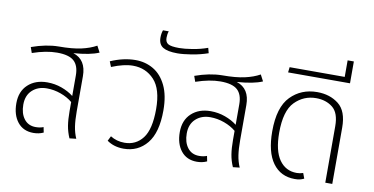

<svg xmlns="http://www.w3.org/2000/svg" viewBox="-77 -1021 2425 1246"><g transform="rotate(10 1135.5 -398.0)"><path d="M449 -176Q449 -118 455 -77.5Q461 -37 477 0L433 5Q416 -34 409.5 -74Q403 -114 403 -170V-229Q371 -256 325.5 -272.5Q280 -289 233 -289Q175 -289 137.5 -254.5Q100 -220 100 -159Q100 -101 127.5 -65Q155 -29 204 -29Q233 -29 255 -38L262 -3Q232 11 196 11Q129 11 91.5 -36Q54 -83 54 -160Q54 -238 102.5 -283Q151 -328 229 -328Q279 -328 324.5 -311.5Q370 -295 403 -269V-404Q403 -469 369.5 -499Q336 -529 258 -529Q186 -529 96 -498L83 -535Q178 -569 260 -570Q350 -570 408 -583Q466 -596 507 -619L529 -577Q472 -552 362 -544Q449 -516 449 -407Z M789 -29Q864 -29 909 -87.5Q954 -146 954 -279Q954 -411 898.5 -471Q843 -531 758 -531Q699 -531 618 -498L604 -533Q689 -570 768 -570Q833 -570 886 -539Q939 -508 970.5 -443Q1002 -378 1002 -279Q1002 -133 943.5 -61.5Q885 10 790 10Q726 10 680 -23L696 -55Q737 -29 789 -29Z M901 -742Q901 -769 909 -791H947Q940 -771 940 -747Q940 -719 959 -707.5Q978 -696 1032 -696Q1066 -696 1118.5 -704.5Q1171 -713 1218 -730L1227 -696Q1175 -678 1119 -669Q1063 -660 1026 -660Q962 -660 931.5 -678.5Q901 -697 901 -742Z M1526 -176Q1526 -118 1532 -77.5Q1538 -37 1554 0L1510 5Q1493 -34 1486.5 -74Q1480 -114 1480 -170V-229Q1448 -256 1402.5 -272.5Q1357 -289 1310 -289Q1252 -289 1214.5 -254.5Q1177 -220 1177 -159Q1177 -101 1204.5 -65Q1232 -29 1281 -29Q1310 -29 1332 -38L1339 -3Q1309 11 1273 11Q1206 11 1168.5 -36Q1131 -83 1131 -160Q1131 -238 1179.5 -283Q1228 -328 1306 -328Q1356 -328 1401.5 -311.5Q1447 -295 1480 -269V-404Q1480 -469 1446.5 -499Q1413 -529 1335 -529Q1263 -529 1173 -498L1160 -535Q1255 -569 1337 -570Q1427 -570 1485 -583Q1543 -596 1584 -619L1606 -577Q1549 -552 1439 -544Q1526 -516 1526 -407Z M1721 -269Q1721 -428 1790.5 -499Q1860 -570 1965 -570Q2049 -570 2106.5 -525Q2164 -480 2164 -371V0H2118V-372Q2118 -460 2074 -495Q2030 -530 1965 -530Q1883 -530 1825 -471Q1767 -412 1767 -268Q1767 -149 1809 -89.5Q1851 -30 1924 -30Q1945 -30 1966 -37L1979 -2Q1964 5 1951 8Q1938 11 1918 11Q1825 11 1773 -60.5Q1721 -132 1721 -269Z M1760 -698H2123V-807H2164V-663H1756Z"/></g></svg>

Font: FiraGO ExtraLight
Style: Regular
Weight: 200
Designer: bBox Type
Foundry: bBox Type GmbH
Version: Version 1.001